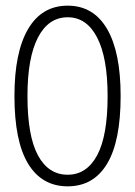

<svg xmlns="http://www.w3.org/2000/svg" viewBox="-20 -647 478 678"><path d="M219 11Q128 11 79.5 -68.5Q31 -148 31 -308Q31 -463 79.5 -545Q128 -627 219 -627Q310 -627 358 -545Q406 -463 406 -308Q406 -148 358 -68.5Q310 11 219 11ZM219 -30Q286 -30 323 -98.5Q360 -167 360 -308Q360 -443 323 -514.5Q286 -586 219 -586Q151 -586 114 -514.5Q77 -443 77 -308Q77 -167 114 -98.5Q151 -30 219 -30Z"/></svg>

Font: Inconsolata SemiCondensed Light
Style: Regular
Weight: 300
Width: 4
Monospace: yes
Designer: Raph Levien, Cyreal, Brenton Simpson
Foundry: Raph Levien, Cyreal, Google
Version: Version 3.100; ttfautohint (v1.8.4.7-5d5b)